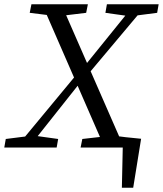

<svg xmlns="http://www.w3.org/2000/svg" viewBox="-22 -690 762 898"><path d="M510 0H599L553 -40L548 188H601L638 -41L510 -54V0ZM-2 0H243L250 -40L142 -55H124L5 -40L-2 0ZM53 0H112L369 -324L343 -350L53 0ZM117 -630 238 -615H257L381 -630L389 -670H125L117 -630ZM467 0H558L265 -670H175L467 0ZM355 0H624L632 -40L513 -55H495L363 -40L355 0ZM345 -346 371 -320 665 -670H607L345 -346ZM471 -630 578 -615H597L713 -630L720 -670H478L471 -630Z"/></svg>

Font: Source Serif Variable
Style: Italic
Weight: 389
Italic angle: -12°
Designer: Frank Grießhammer
Foundry: Adobe Systems Incorporated
Version: Version 3.001;hotconv 1.0.111;makeotfexe 2.5.65597